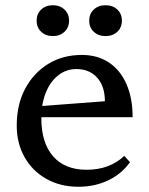

<svg xmlns="http://www.w3.org/2000/svg" viewBox="-20 -702 571 734"><path d="M280 12Q211 12 157.5 -18Q104 -48 74 -101Q44 -154 44 -222Q44 -302 76 -362.5Q108 -423 164 -457.5Q220 -492 293 -492Q353 -492 396.5 -463Q440 -434 463.5 -380.5Q487 -327 487 -254H104V-294L381 -315Q381 -372 351.5 -405Q322 -438 272 -438Q233 -438 202.5 -414Q172 -390 155 -347.5Q138 -305 138 -250Q138 -156 183 -104.5Q228 -53 311 -53Q399 -53 455 -106L477 -82Q445 -37 393.5 -12.5Q342 12 280 12ZM182 -564Q155 -564 137.5 -580.5Q120 -597 120 -623Q120 -649 137.5 -665.5Q155 -682 182 -682Q209 -682 226.5 -665.5Q244 -649 244 -623Q244 -597 226.5 -580.5Q209 -564 182 -564ZM383 -564Q356 -564 338.5 -580.5Q321 -597 321 -623Q321 -649 338.5 -665.5Q356 -682 383 -682Q411 -682 428.5 -665.5Q446 -649 446 -623Q446 -597 428.5 -580.5Q411 -564 383 -564Z"/></svg>

Font: Platypi Light
Style: Regular
Weight: 300
Designer: David Sargent
Foundry: Bolt Cutter Type
Version: Version 1.200